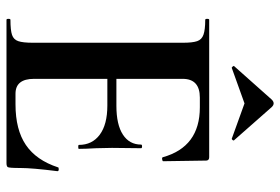

<svg xmlns="http://www.w3.org/2000/svg" viewBox="-156 -708 864 592"><g transform="rotate(90 276.0 -412.0)"><path d="M223.1 -85Q223.1 -27.8 269 -27.8H301.8Q379.9 -27.8 427 -59.8Q474.1 -91.8 496.1 -159.2Q496.1 -161.1 502 -161.1Q507.8 -161.1 507.8 -157.2Q498 -79.1 498 -43.2Q498 -7.3 495.1 -3.7Q492.2 0 482.9 0H41Q38.1 0 38.1 -6.1Q38.1 -12.2 41 -12.2Q73.2 -12.2 87.6 -17.1Q102.1 -22 106.9 -36.4Q111.8 -50.8 111.8 -81.1V-543.9Q111.8 -573.7 106.9 -587.9Q102.1 -602.1 86.9 -607.4Q71.8 -612.8 41 -612.8Q38.1 -612.8 38.1 -618.9Q38.1 -625 41 -625H464.8Q474.6 -625 475.1 -616.2L477.1 -482.9Q477.1 -481 471.4 -480Q465.8 -479 464.8 -481.9Q433.1 -596.2 311 -596.2H280.8Q223.1 -596.2 223.1 -543V-338.9H306.2Q364.3 -338.9 395 -358.9Q425.8 -378.9 425.8 -415Q425.8 -418 431.4 -418Q437 -418 437 -415L436 -325.2L437 -276.9Q439 -242.7 439 -223.1Q439 -221.2 432.9 -221.2Q426.8 -221.2 426.8 -223.1Q426.8 -264.2 395.3 -287.6Q363.8 -311 305.2 -311H223.1ZM407.2 -694.8 298.8 -733.9 189.9 -694.8Q188 -693.8 185.1 -697.5Q182.1 -701.2 184.1 -702.1L287.1 -817.9Q298.8 -829.6 310.1 -817.9L412.1 -702.1Q413.1 -702.1 413.1 -700.2Q413.1 -698.2 410.6 -696Q408.2 -693.8 407.2 -694.8Z"/></g></svg>

Font: Cormorant-Bold
Style: Bold
Weight: 700
Designer: Christian Thalmann (Catharsis Fonts)
Version: Version 3.000